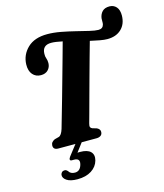

<svg xmlns="http://www.w3.org/2000/svg" viewBox="-141 -884 1030 1207"><g transform="rotate(-15 374.0 -281.0)"><path d="M373.5 -102Q369 -86 372 -78.8Q375 -71.5 384 -68L412.5 -59.5Q433 -49.5 432.5 -32Q432.5 -16 421.8 -8Q411 0 394 0H145.5Q113 0 113 -27.5Q113.5 -40.5 120.2 -48.5Q127 -56.5 138.5 -62L167 -69.5Q184.5 -75.5 196.5 -113.5Q203 -136 217 -184.8Q231 -233.5 249 -296.5Q267 -359.5 285.2 -425.2Q303.5 -491 319.8 -548.8Q336 -606.5 346 -643.5Q324.5 -648 306 -650.8Q287.5 -653.5 273.5 -653.5Q215.5 -653.5 214.5 -598Q213.5 -580.5 218.8 -567.2Q224 -554 224 -535Q223.5 -509 206.5 -491.2Q189.5 -473.5 160 -473.5Q126.5 -473.5 106.2 -497Q86 -520.5 87 -562.5Q89 -625 134.5 -668.8Q180 -712.5 263 -712.5Q304 -712.5 350.8 -703.8Q397.5 -695 442.5 -683.8Q487.5 -672.5 524.5 -663.8Q561.5 -655 582.5 -655Q611 -655 617.5 -680.5Q619.5 -689.5 619 -699Q618.5 -708.5 619.5 -721Q623.5 -747 639.5 -763.5Q655.5 -780 686.5 -780Q713.5 -780 730.8 -760.5Q748 -741 747.5 -703.5Q746.5 -649 712.8 -616.8Q679 -584.5 622 -584.5Q601.5 -584.5 573 -589.8Q544.5 -595 511.5 -602.5Q500 -562.5 484.2 -505.5Q468.5 -448.5 451.2 -386Q434 -323.5 418.2 -265.2Q402.5 -207 390.5 -163.5Q378.5 -120 373.5 -102ZM262 -7H302.5L254.5 56.5Q262 56 271 56Q319 56 339.5 76.5Q360 97 350.5 133Q340 171.5 303.8 194.8Q267.5 218 212.5 218Q166.5 218 142.8 202Q119 186 121.5 164.5Q126.5 143 146 142.5Q153 142 157.8 144.8Q162.5 147.5 166.5 152Q178.5 173.5 207.5 173.5Q242.5 173.5 253 131.5Q263 93.5 222 93.5H209Q197.5 93.5 196.5 86.5Q195.5 79.5 203.5 68.5Z"/></g></svg>

Font: Fraunces 72pt S050
Style: Bold Italic
Weight: 700
Italic angle: -16°
Version: Version 1.000; ttfautohint (v1.8.3)